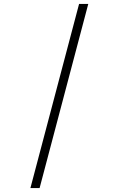

<svg xmlns="http://www.w3.org/2000/svg" viewBox="-20 -820 610 982"><path d="M431.5 -800 182.5 142H135.5L384.5 -800Z"/></svg>

Font: League Mono Narrow UltraLight
Style: Regular
Weight: 200
Width: 3
Designer: Tyler Finck
Foundry: The League of Moveable Type / Tyler Finck
Version: Version 2.210